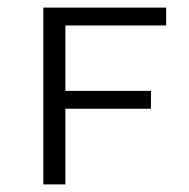

<svg xmlns="http://www.w3.org/2000/svg" viewBox="-20 -485 497 505"><path d="M152 -418V-246H377V-199H152V0H94V-465H417V-418Z"/></svg>

Font: Ysabeau SC Semilight
Style: Regular
Weight: 300
Designer: Christian Thalmann (Catharsis Fonts)
Version: Version 0.003